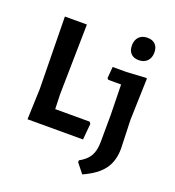

<svg xmlns="http://www.w3.org/2000/svg" viewBox="-156 -815 1030 1131"><g transform="rotate(20 359.0 -249.0)"><path d="M575 -693Q607 -693 624.5 -675Q642 -657 642 -625Q642 -591 622.5 -571Q603 -551 570 -551Q538 -551 520.5 -569Q503 -587 503 -619Q503 -653 522 -673Q541 -693 575 -693ZM423 -112 431 -101 422 0H74L81 -192L74 -644H212L204 -204L207 -112ZM649 -468 653 -465 645 -205 651 -27Q651 52 613 104Q575 156 488 195L441 136V124Q487 99 506 65Q525 31 525 -23L526 -192L522 -381H442L434 -389L440 -461H525Z"/></g></svg>

Font: Alegreya Sans
Style: Bold
Weight: 700
Designer: Juan Pablo del Peral
Foundry: Huerta Tipografica
Version: Version 2.007